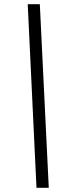

<svg xmlns="http://www.w3.org/2000/svg" viewBox="-20 -780 328 921"><path d="M155 121 113 -760H171L214 121Z"/></svg>

Font: NotoSerifTamilSlanted
Style: Italic
Weight: 400
Italic angle: -12°
Designer: Indian Type Foundry, Tom Grace, and the Monotype Design Team
Foundry: Monotype Imaging Inc.
Version: Version 2.001